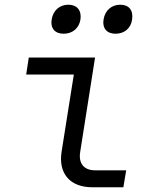

<svg xmlns="http://www.w3.org/2000/svg" viewBox="-20 -794 640 814"><path d="M470 -651C507 -651 535 -674 540 -711C546 -750 527 -774 490 -774C453 -774 425 -750 419 -711C413 -674 433 -651 470 -651ZM250 -651C287 -651 315 -674 321 -711C327 -750 306 -774 270 -774C233 -774 205 -750 199 -711C193 -674 213 -651 250 -651ZM372 0H503L515 -72H383C336 -72 312 -101 320 -150L383 -550H102L91 -478H293L241 -150C227 -58 277 0 372 0Z"/></svg>

Font: JetBrains Mono Light
Style: Italic
Weight: 336
Italic angle: -9°
Monospace: yes
Designer: Philipp Nurullin, Konstantin Bulenkov
Foundry: JetBrains
Version: Version 2.305